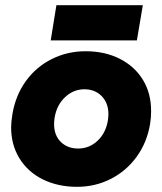

<svg xmlns="http://www.w3.org/2000/svg" viewBox="-20 -710 627 742"><path d="M23 -218Q23 -239 28 -269Q40 -341 79.5 -396Q119 -451 179.5 -481.5Q240 -512 311 -512Q385 -512 442.5 -483Q500 -454 532 -402Q564 -350 564 -281Q564 -254 560 -231Q548 -159 508 -104Q468 -49 408 -18.5Q348 12 278 12Q204 12 146 -16.5Q88 -45 55.5 -97.5Q23 -150 23 -218ZM189 -231Q189 -187 215 -161.5Q241 -136 282 -136Q325 -136 357 -166Q389 -196 397 -245Q399 -261 399 -268Q399 -312 373 -338.5Q347 -365 306 -365Q264 -365 231.5 -334.5Q199 -304 191 -255Q189 -239 189 -231ZM198 -690H532L509 -554H176Z"/></svg>

Font: Oak Sans ExtraBold
Style: Italic
Weight: 800
Italic angle: -9.49998°
Foundry: Erik Kennedy, Walven
Version: Version 1.000